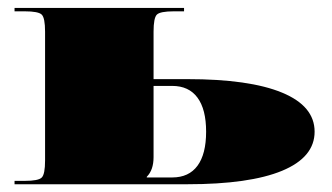

<svg xmlns="http://www.w3.org/2000/svg" viewBox="-20 -475 857 495"><path d="M17.5 -454.5H454.5V-445.8H428.3Q392.9 -445.8 384.4 -437.3Q375.9 -428.8 375.9 -393.4V-271H463.3Q623.3 -271 707.2 -236.2Q791.1 -201.5 791.1 -135.5Q791.1 -69.5 707.2 -34.7Q623.3 0 463.3 0H17.5V-8.7H43.7Q79.1 -8.7 87.6 -17.3Q96.2 -25.8 96.2 -61.2V-393.4Q96.2 -428.8 87.6 -437.3Q79.1 -445.8 43.7 -445.8H17.5ZM358.4 -17.5H424Q466.8 -17.5 489.1 -47.6Q511.4 -77.8 511.4 -135.5Q511.4 -193.2 489.1 -223.3Q466.8 -253.5 424 -253.5H375.9V-69.9Q375.9 -36.7 358.4 -19.2Z"/></svg>

Font: FoglihtenBlackPcs
Style: BlackPcs
Weight: 900
Version: Version 0.75